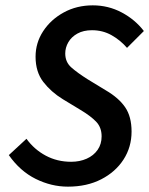

<svg xmlns="http://www.w3.org/2000/svg" viewBox="-20 -686 558 718"><path d="M234 12Q172 12 113.5 -17Q55 -46 13 -106L79 -167Q108 -127 151 -104Q194 -81 246 -81Q278 -81 304 -92.5Q330 -104 345 -125.5Q360 -147 360 -176Q360 -210 339 -231.5Q318 -253 281 -275L215 -315Q171 -342 142 -379.5Q113 -417 113 -474Q113 -526 141.5 -569.5Q170 -613 218.5 -639.5Q267 -666 327 -666Q385 -666 435 -639.5Q485 -613 518 -570L455 -507Q430 -536 397 -554.5Q364 -573 324 -573Q292 -573 269.5 -560.5Q247 -548 235.5 -528Q224 -508 224 -486Q224 -454 246.5 -434Q269 -414 307 -390L376 -348Q424 -320 448 -285Q472 -250 472 -194Q472 -136 442 -89.5Q412 -43 358.5 -15.5Q305 12 234 12Z"/></svg>

Font: Source Sans 3 ExtraLight SemiBold
Style: Italic
Weight: 600
Italic angle: -11°
Version: Version 3.052;hotconv 1.1.0;makeotfexe 2.6.0